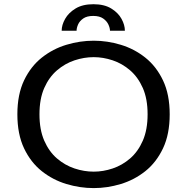

<svg xmlns="http://www.w3.org/2000/svg" viewBox="-20 -904 915 934"><path d="M436 11Q369 11 303.2 -8.8Q237.5 -28.5 183.5 -71.2Q129.5 -114 97 -182.5Q64.5 -251 64.5 -348Q64.5 -444.5 97 -512.8Q129.5 -581 183.5 -623.8Q237.5 -666.5 303.2 -686.2Q369 -706 436 -706Q502 -706 567.5 -686.2Q633 -666.5 686.8 -623.8Q740.5 -581 773 -512.8Q805.5 -444.5 805.5 -348Q805.5 -251 773 -182.5Q740.5 -114 686.8 -71.2Q633 -28.5 567.5 -8.8Q502 11 436 11ZM436 -69Q482 -69 528.2 -84.5Q574.5 -100 613 -133.2Q651.5 -166.5 674.8 -219.8Q698 -273 698 -348Q698 -423 674.8 -475.8Q651.5 -528.5 613 -561.8Q574.5 -595 528.2 -610.5Q482 -626 436 -626Q389 -626 342.5 -610.5Q296 -595 257.2 -561.8Q218.5 -528.5 195.2 -475.8Q172 -423 172 -348Q172 -273 195.2 -219.8Q218.5 -166.5 257.2 -133.2Q296 -100 342.5 -84.5Q389 -69 436 -69ZM434.5 -883.5Q487 -883.5 521 -862.8Q555 -842 571.2 -812.2Q587.5 -782.5 587.5 -754.5H515Q515 -768 507.2 -784.8Q499.5 -801.5 481.8 -814Q464 -826.5 433.5 -826.5Q402.5 -826.5 384.8 -814Q367 -801.5 359.8 -784.8Q352.5 -768 352.5 -754.5H280Q280 -782.5 296.8 -812.2Q313.5 -842 347.8 -862.8Q382 -883.5 434.5 -883.5Z"/></svg>

Font: Trispace SemiExpanded
Style: Regular
Weight: 400
Width: 6
Designer: Tyler Finck
Foundry: Etcetera Type Company
Version: Version 1.210; ttfautohint (v1.8.3)